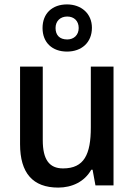

<svg xmlns="http://www.w3.org/2000/svg" viewBox="-20 -841 609 871"><path d="M284 -607C350 -607 397 -648 397 -715C397 -780 348 -821 284 -821C217 -821 173 -780 173 -714C173 -648 217 -607 284 -607ZM285 -662C250 -662 232 -682 232 -714C232 -746 254 -766 285 -766C316 -766 337 -746 337 -714C337 -682 315 -662 285 -662ZM495 -539H392V-263C392 -141 362 -77 266 -77C203 -77 174 -118 174 -205V-539H71V-187C71 -56 129 10 244 10C306 10 363 -16 394 -71H400L413 0H495Z"/></svg>

Font: Noto Sans Lao Looped SemiCondensed Medium
Style: Regular
Weight: 500
Width: 4
Designer: Mark Frömberg, Ben Mitchell
Foundry: The Fontpad Ltd
Version: Version 1.002